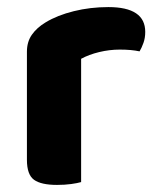

<svg xmlns="http://www.w3.org/2000/svg" viewBox="-20 -515 445 542"><path d="M209 -1Q199 2 181 4.5Q163 7 141 7Q96 7 76 -7.5Q56 -22 56 -64V-369Q56 -397 70 -417Q84 -437 109 -452Q142 -472 188.5 -483.5Q235 -495 286 -495Q390 -495 390 -425Q390 -408 385 -394Q380 -380 374 -370Q351 -375 318 -375Q289 -375 260 -368Q231 -361 209 -349Z"/></svg>

Font: Baloo 2
Style: Bold
Weight: 700
Designer: Sarang Kulkarni and Ek Type
Foundry: Ek Type
Version: Version 1.640;hotconv 1.0.111;makeotfexe 2.5.65597; ttfautoh